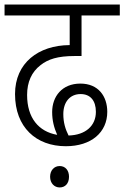

<svg xmlns="http://www.w3.org/2000/svg" viewBox="-20 -642 546 843"><path d="M269 0C381 0 451 -61 451 -151C451 -219 412 -275 333 -275C252 -275 209 -218 209 -150C209 -113 217 -82 231 -50C150 -64 99 -124 99 -225C99 -282 119 -326 158 -356C191 -382 233 -396 307 -396H338V-574H506V-622H0V-574H286V-444H285C149 -443 46 -366 46 -229C46 -83 139 0 269 0ZM258 -141C258 -194 287 -229 334 -229C376 -229 401 -201 401 -151C401 -90 356 -49 281 -47C267 -75 258 -104 258 -141ZM200 134C200 163 219 181 242 181C266 181 283 164 283 134C283 106 267 87 242 87C218 87 200 106 200 134Z"/></svg>

Font: Noto Sans Devanagari UI SemiCondensed Light
Style: Regular
Weight: 300
Width: 4
Designer: Jelle Bosma - Monotype Design Team
Foundry: Monotype Imaging Inc.
Version: Version 2.004